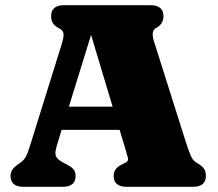

<svg xmlns="http://www.w3.org/2000/svg" viewBox="-20 -720 840 740"><path d="M271.5 -42.5Q271.5 0 221.5 0H70.5Q20.5 0 20.5 -42.5Q20.5 -66 46.5 -84.5L57 -92Q70 -100.5 77.8 -112.8Q85.5 -125 96.5 -161L218 -550.5Q226.5 -578.5 224.8 -591Q223 -603.5 204.5 -613Q177 -626.5 177 -657.5Q177 -700 227.5 -700H559.5Q610 -700 610 -657.5Q610 -627 581.5 -612Q560.5 -601.5 573.5 -560.5L695 -176.5Q707.5 -137 716 -118.2Q724.5 -99.5 740 -91.5Q759.5 -80 766.5 -69.5Q773.5 -59 773.5 -42.5Q773.5 0 723.5 0H468.5Q418 0 418 -42.5Q418 -70 447.5 -85L463.5 -93Q476 -99 473.2 -110.5Q470.5 -122 463 -147L441 -219.5H217.5L205 -178.5Q197 -153.5 194.2 -138.5Q191.5 -123.5 198.5 -113Q205.5 -102.5 227 -91.5L242 -83.5Q255.5 -76.5 263.5 -67.2Q271.5 -58 271.5 -42.5ZM245.5 -309H414L331 -585.5Z"/></svg>

Font: Fraunces 9pt Soft Black
Style: Regular
Weight: 900
Version: Version 1.000;[b76b70a41]